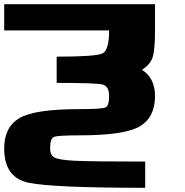

<svg xmlns="http://www.w3.org/2000/svg" viewBox="-20 -645 884 915"><path d="M0 -500V-625H718.8V-500Q718.8 -406.2 707 -371.1Q695.3 -335.9 656.2 -312.5Q718.8 -273.4 718.8 -187.5Q718.8 -85.9 646.5 -43Q574.2 0 359.4 0Q253.9 0 236.3 7.8Q218.8 15.6 218.8 62.5Q218.8 93.8 239.3 105.5Q259.8 117.2 336.9 121.1Q414.1 125 671.9 125V250Q230.5 250 115.2 225.6Q0 201.2 0 62.5Q0 -39.1 72.3 -82Q144.5 -125 359.4 -125Q464.8 -125 482.4 -132.8Q500 -140.6 500 -187.5Q500 -234.4 468.8 -242.2Q437.5 -250 250 -250V-375Q437.5 -375 468.8 -390.6Q500 -406.2 500 -500Z"/></svg>

Font: CraftyPE
Style: Regular
Weight: 400
Designer: Erek Butcher
Foundry: Haunted Coop
Version: Version 0.018;April 4, 2024;FontCreator 15.0.0.2962 64-bit